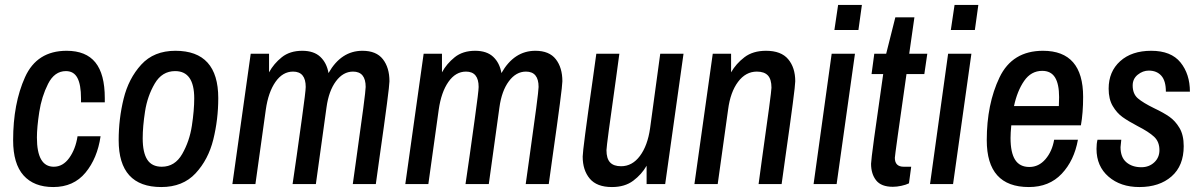

<svg xmlns="http://www.w3.org/2000/svg" viewBox="-20 -743 4850 775"><path d="M33 -177Q33 -325 81 -431.5Q129 -538 249 -538Q327 -538 365 -491Q403 -444 403 -347V-330H307V-346Q307 -401 292.5 -428.5Q278 -456 246 -456Q200 -456 174 -404.5Q148 -353 138.5 -291Q129 -229 129 -188Q129 -70 197 -70Q234 -70 259.5 -105.5Q285 -141 293 -193H386Q373 -104 325 -46Q277 12 195 12Q117 12 75 -35Q33 -82 33 -177Z M459 -177Q459 -263 479 -344.5Q499 -426 550 -482Q601 -538 688 -538Q861 -538 861 -347Q861 -261 841 -180Q821 -99 769.5 -43.5Q718 12 631 12Q459 12 459 -177ZM764 -346Q764 -456 687 -456Q634 -456 604.5 -405.5Q575 -355 565.5 -293.5Q556 -232 556 -185Q556 -127 574.5 -98.5Q593 -70 633 -70Q686 -70 715.5 -121.5Q745 -173 754.5 -235.5Q764 -298 764 -346Z M992 -526H1066V-451Q1085 -486 1117.5 -512Q1150 -538 1200 -538Q1247 -538 1273 -513.5Q1299 -489 1306 -448Q1357 -538 1443 -538Q1499 -538 1525.5 -504Q1552 -470 1552 -415Q1552 -388 1512 -108L1497 0H1404L1417 -93Q1456 -368 1456 -392Q1456 -454 1405 -454Q1365 -454 1336 -415Q1307 -376 1298 -310L1255 0H1161L1178 -117Q1183 -153 1198.5 -264Q1214 -375 1214 -392Q1214 -454 1163 -454Q1121 -454 1092 -412.5Q1063 -371 1053 -301L1011 0H918Z M1690 -526H1764V-451Q1783 -486 1815.5 -512Q1848 -538 1898 -538Q1945 -538 1971 -513.5Q1997 -489 2004 -448Q2055 -538 2141 -538Q2197 -538 2223.5 -504Q2250 -470 2250 -415Q2250 -388 2210 -108L2195 0H2102L2115 -93Q2154 -368 2154 -392Q2154 -454 2103 -454Q2063 -454 2034 -415Q2005 -376 1996 -310L1953 0H1859L1876 -117Q1881 -153 1896.5 -264Q1912 -375 1912 -392Q1912 -454 1861 -454Q1819 -454 1790 -412.5Q1761 -371 1751 -301L1709 0H1616Z M2332 -111Q2332 -138 2372 -418L2387 -526H2480L2467 -430Q2428 -155 2428 -137Q2428 -103 2442.5 -87.5Q2457 -72 2487 -72Q2532 -72 2563 -113.5Q2594 -155 2604 -225L2645 -526H2739L2665 0H2590V-74Q2570 -39 2536 -13.5Q2502 12 2450 12Q2389 12 2360.5 -22Q2332 -56 2332 -111Z M2857 -526H2931V-451Q2951 -486 2985 -512Q3019 -538 3072 -538Q3133 -538 3161.5 -504Q3190 -470 3190 -415Q3190 -388 3150 -108L3135 0H3042L3055 -96Q3094 -371 3094 -389Q3094 -423 3079.5 -438.5Q3065 -454 3035 -454Q2990 -454 2959 -412.5Q2928 -371 2919 -301L2877 0H2783Z M3337 -526H3431L3357 0H3264ZM3363 -723H3459L3445 -622H3348Z M3496 -82Q3496 -106 3545 -444H3498L3509 -526H3557L3594 -673H3671L3650 -526H3723L3711 -444H3639Q3592 -116 3592 -106Q3592 -70 3628 -70H3658L3649 -3Q3637 3 3618.5 7Q3600 11 3584 11Q3537 11 3516.5 -15Q3496 -41 3496 -82Z M3807 -526H3901L3827 0H3734ZM3833 -723H3929L3915 -622H3818Z M3963 -177Q3963 -323 4014.5 -430.5Q4066 -538 4190 -538Q4352 -538 4352 -352Q4352 -287 4343 -237H4062Q4059 -206 4059 -186Q4059 -127 4077.5 -98Q4096 -69 4135 -69Q4173 -69 4200 -100.5Q4227 -132 4235 -179H4331Q4316 -95 4265.5 -41.5Q4215 12 4133 12Q3963 12 3963 -177ZM4254 -315 4255 -351Q4255 -404 4238.5 -430.5Q4222 -457 4187 -457Q4142 -457 4114 -416.5Q4086 -376 4073 -315Z M4406 -142Q4406 -163 4410 -179H4506Q4503 -155 4503 -149Q4503 -108 4526.5 -88Q4550 -68 4587 -68Q4618 -68 4639 -87.5Q4660 -107 4660 -137Q4660 -171 4638.5 -191Q4617 -211 4572 -234Q4534 -254 4511 -270.5Q4488 -287 4471.5 -315Q4455 -343 4455 -385Q4455 -454 4501.5 -496Q4548 -538 4627 -538Q4707 -538 4745 -491Q4783 -444 4783 -373H4686Q4686 -417 4667.5 -437.5Q4649 -458 4617 -458Q4593 -458 4572.5 -441.5Q4552 -425 4552 -398Q4552 -364 4573 -346Q4594 -328 4639 -306Q4677 -288 4700.5 -271.5Q4724 -255 4741 -226.5Q4758 -198 4758 -153Q4758 -74 4709 -31Q4660 12 4579 12Q4503 12 4454.5 -30Q4406 -72 4406 -142Z"/></svg>

Font: Archivo Narrow Medium
Style: Italic
Weight: 500
Italic angle: -8°
Designer: Hector Gatti
Foundry: Omnibus-Type
Version: Version 2.001